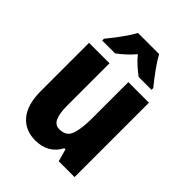

<svg xmlns="http://www.w3.org/2000/svg" viewBox="-220 -879 1002 1002"><g transform="rotate(45 280.5 -378.0)"><path d="M501 -549V0H384L365 -69H357Q336 -29 301.5 -9.5Q267 10 221 10Q145 10 102 -41.5Q59 -93 59 -192V-549H210V-237Q210 -179 223.5 -149.5Q237 -120 268 -120Q319 -120 334 -162.5Q349 -205 349 -281V-549ZM359 -766Q377 -733 405.5 -693.5Q434 -654 463 -619V-606H368Q349 -620 325.5 -640.5Q302 -661 281 -687Q258 -660 235 -639.5Q212 -619 194 -606H99V-619Q115 -638 135.5 -665Q156 -692 174.5 -719Q193 -746 203 -766Z"/></g></svg>

Font: Noto Sans Kannada Condensed ExtraBold
Style: Regular
Weight: 800
Width: 3
Designer: Jelle Bosma - Monotype Design Team
Foundry: Monotype Imaging Inc.
Version: Version 2.005; ttfautohint (v1.8.4.7-5d5b)